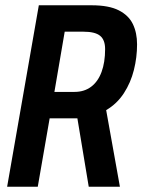

<svg xmlns="http://www.w3.org/2000/svg" viewBox="-20 -707 539 727"><path d="M7 0 127 -687H327Q392 -687 429.5 -668Q467 -649 483 -616Q499 -583 499 -539Q499 -490 487 -442Q475 -394 449 -354Q423 -314 382 -290L434 0H316L273 -259H168L123 0ZM186 -359H262Q299 -359 325 -378.5Q351 -398 364.5 -434.5Q378 -471 378 -521Q378 -556 359 -571.5Q340 -587 296 -587H225Z"/></svg>

Font: Archivo ExtraCondensed SemiBold
Style: Italic
Weight: 600
Width: 2
Italic angle: -10°
Designer: Hector Gatti
Foundry: Omnibus-Type
Version: Version 2.001